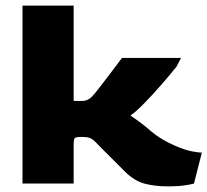

<svg xmlns="http://www.w3.org/2000/svg" viewBox="-20 -653 738 683"><path d="M579 10Q530 10 493.5 0Q457 -10 424 -43Q404 -63 384 -83Q364 -103 344 -123Q328 -140 318 -149.5Q308 -159 298.5 -162.5Q289 -166 272 -166Q250 -166 246 -162Q242 -158 242 -135V0H60V-633H242V-294H274Q291 -294 306 -308Q315 -317 333.5 -341Q352 -365 374 -394Q396 -423 414 -447H624L608 -416Q584 -386 552.5 -350Q521 -314 491.5 -284Q462 -254 444 -242Q483 -216 517 -186.5Q551 -157 604 -134Q639 -119 663.5 -114.5Q688 -110 698 -110L670 0Q660 3 636.5 6.5Q613 10 579 10Z"/></svg>

Font: Goldman
Style: Bold
Weight: 700
Designer: Jaikishan Patel
Version: Version 1.000; ttfautohint (v1.8.3)